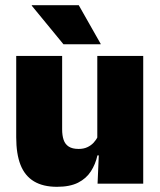

<svg xmlns="http://www.w3.org/2000/svg" viewBox="-20 -708 618 740"><path d="M42.5 -492.5H219.5V-209.5Q219.5 -186 225.2 -169Q231 -152 245 -143Q259 -134 283 -134Q302 -134 316.2 -140.5Q330.5 -147 340.8 -158Q351 -169 357 -182L384 -109H355.5Q348 -75 330.2 -47.5Q312.5 -20 281 -4Q249.5 12 199.5 12Q146 12 111 -9Q76 -30 59.2 -72.2Q42.5 -114.5 42.5 -179ZM355 -492.5H532V0H356L361.5 -126.5L355 -144.5ZM368 -539 283.5 -688H102.5V-686L224.5 -537.5H368Z"/></svg>

Font: Anek Kannada ExtraBold
Style: Regular
Weight: 800
Version: Version 1.003